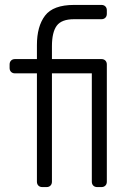

<svg xmlns="http://www.w3.org/2000/svg" viewBox="-20 -760 535 780"><path d="M392 0H375Q365 0 359 -6Q353 -12 353 -22V-462H191V-22Q191 -12 185 -6Q179 0 169 0H152Q142 0 136 -6Q130 -12 130 -22V-462H41Q31 -462 25 -468Q19 -474 19 -484V-498Q19 -508 25 -514Q31 -520 41 -520H130V-577Q130 -653 163 -696.5Q196 -740 281 -740H392Q402 -740 408 -734Q414 -728 414 -718V-704Q414 -694 408 -688Q402 -682 392 -682H281Q230 -682 210.5 -655.5Q191 -629 191 -572V-520H392Q402 -520 408 -514Q414 -508 414 -498V-22Q414 -12 408 -6Q402 0 392 0Z"/></svg>

Font: Hezaedrus Light
Style: Regular
Weight: 300
Designer: Hubert & Fischer
Foundry: Hubert & Fischer
Version: Version 1.10;September 3, 2019;FontCreator 11.5.0.2425 64-bi